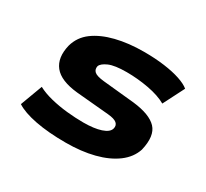

<svg xmlns="http://www.w3.org/2000/svg" viewBox="-112 -679 916 855"><g transform="rotate(30 345.5 -251.5)"><path d="M306 11Q216 11 149.5 -2Q83 -15 48 -38L90 -151Q120 -135 160.5 -125Q201 -115 245 -110.5Q289 -106 329 -106Q384 -106 419 -117.5Q454 -129 460 -150Q465 -168 452.5 -179Q440 -190 406 -193L239 -208Q151 -217 118 -258.5Q85 -300 102 -370Q116 -420 158 -451Q200 -482 264 -498Q328 -514 407 -514Q465 -514 512.5 -507.5Q560 -501 594.5 -489.5Q629 -478 647 -463L592 -355Q555 -376 498.5 -386.5Q442 -397 385 -397Q324 -397 294.5 -384Q265 -371 259 -355Q255 -337 267 -326Q279 -315 317 -311L478 -295Q566 -285 600.5 -248.5Q635 -212 616 -132Q601 -86 558 -54Q515 -22 450.5 -5.5Q386 11 306 11Z"/></g></svg>

Font: Nunito Sans 7pt Expanded ExtraBold
Style: Italic
Weight: 800
Width: 7
Italic angle: -9°
Designer: Vernon Adams
Foundry: Vernon Adams
Version: Version 3.101;gftools[0.9.27]